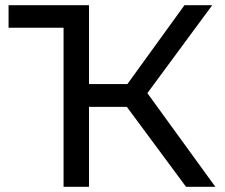

<svg xmlns="http://www.w3.org/2000/svg" viewBox="-20 -720 867 740"><path d="M810 0H697L469 -308H323V0H225V-613H13V-700H323V-396H471L691 -700H798L548 -361Z"/></svg>

Font: false
Style: Regular
Weight: 500
Designer: Julieta Ulanovsky
Foundry: Julieta Ulanovsky
Version: Version 7.222;hotconv 1.0.109;makeotfexe 2.5.65596